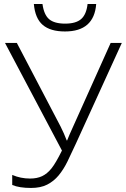

<svg xmlns="http://www.w3.org/2000/svg" viewBox="-20 -928 628 958"><path d="M4.9 -713.9H64L282.2 -296.9Q299.3 -263.2 313 -227.1H314.9L327.1 -256.8L532.2 -713.9H587.9L358.9 -211.9Q336.9 -163.6 316.9 -122.8Q296.9 -82 272.5 -52.7Q248 -23.4 215.3 -6.8Q182.6 9.8 134.8 9.8Q76.7 9.8 41 -4.9V-55.2Q83 -37.1 129.9 -37.1Q165 -37.1 190.2 -49.1Q215.3 -61 236.8 -87.6Q258.3 -114.3 289.1 -176.8ZM148.9 -908.2H191.9Q199.2 -854.5 225.1 -832.3Q251 -810.1 305.2 -810.1Q358.9 -810.1 385 -833Q411.1 -856 417 -908.2H460Q449.7 -771 304.2 -771Q231.4 -771 193.4 -803.5Q155.3 -835.9 148.9 -908.2Z"/></svg>

Font: Open Sans Light
Style: Regular
Weight: 300
Foundry: Ascender Corporation
Version: Version 1.10